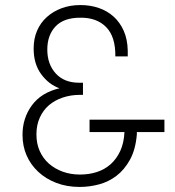

<svg xmlns="http://www.w3.org/2000/svg" viewBox="-20 -730 693 759"><path d="M630 -208H521V-199Q516 -139 494 -99Q472 -59 440.5 -35Q409 -11 371 -1Q333 9 295 9Q244 9 202.5 -7Q161 -23 131 -51Q101 -79 85 -116Q69 -153 69 -197Q69 -263 106 -313.5Q143 -364 215 -381Q173 -396 143 -436.5Q113 -477 113 -538Q113 -577 126.5 -608.5Q140 -640 165 -662.5Q190 -685 223.5 -697.5Q257 -710 298 -710Q337 -710 370.5 -698.5Q404 -687 429 -664.5Q454 -642 469 -608.5Q484 -575 485 -530V-507H436Q437 -585 399.5 -623Q362 -661 297 -660Q232 -660 199.5 -625.5Q167 -591 167 -534Q167 -476 200.5 -439.5Q234 -403 292 -403H308V-355H296Q260 -355 228.5 -344.5Q197 -334 174 -314.5Q151 -295 137.5 -265.5Q124 -236 124 -199Q124 -162 137 -133Q150 -104 173 -83.5Q196 -63 227.5 -51.5Q259 -40 296 -40Q332 -40 363 -50Q394 -60 417.5 -81Q441 -102 455.5 -133.5Q470 -165 472 -208H334V-257H630Z"/></svg>

Font: Tilda Sans Light
Style: Regular
Weight: 300
Designer: ParaType Ltd
Foundry: ParaType Ltd
Version: Version 1.009